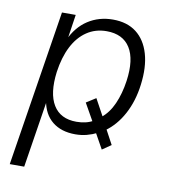

<svg xmlns="http://www.w3.org/2000/svg" viewBox="-78 -564 717 811"><g transform="rotate(10 281.0 -158.5)"><path d="M18 180 124 -489H183L166 -376H161Q188 -436 235 -466.5Q282 -497 342 -497Q403 -497 442.5 -466.5Q482 -436 498.5 -379.5Q515 -323 505 -246Q496 -175 466 -119Q436 -63 389 -30L392 -41L428 26L390 52L351 -18L362 -15Q340 -4 317 2Q294 8 268 8Q208 8 170 -22.5Q132 -53 122 -112H126L80 180ZM264 -45Q285 -45 303.5 -49.5Q322 -54 337 -63L333 -54L289 -132L330 -158L372 -81L364 -83Q396 -108 415.5 -152Q435 -196 443 -252Q456 -345 425 -394.5Q394 -444 324 -444Q276 -444 239 -419Q202 -394 178.5 -348Q155 -302 146 -238Q134 -145 164.5 -95Q195 -45 264 -45Z"/></g></svg>

Font: Nunito Sans 10pt SemiCondensed Light
Style: Italic
Weight: 300
Width: 4
Italic angle: -9°
Designer: Vernon Adams
Foundry: Vernon Adams
Version: Version 3.101;gftools[0.9.27]